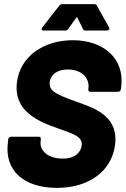

<svg xmlns="http://www.w3.org/2000/svg" viewBox="-20 -903 610 931"><path d="M191 -755H296C302 -755 307 -757 311 -763L349 -816C352 -820 355 -820 356 -816L382 -763C384 -757 389 -755 394 -755H499C509 -755 513 -762 509 -770L450 -875C448 -880 443 -883 437 -883H282C276 -883 271 -880 267 -875L185 -770C179 -762 182 -755 191 -755ZM256 8C409 8 522 -71 538 -202C556 -346 426 -382 353 -409C253 -445 216 -461 221 -505C226 -543 259 -566 309 -566C381 -566 414 -520 409 -477L408 -470C407 -463 411 -458 418 -458H553C560 -458 565 -463 566 -470L568 -484C584 -618 484 -708 333 -708C191 -708 77 -629 62 -503C45 -364 166 -314 257 -282C334 -254 382 -242 376 -197C373 -169 348 -134 285 -134C209 -134 172 -175 177 -216L178 -228C179 -235 175 -240 168 -240H33C27 -240 21 -235 20 -228L18 -209C2 -77 94 8 256 8Z"/></svg>

Font: Barlow ExtraBold
Style: Italic
Weight: 800
Italic angle: -7°
Designer: Jeremy Tribby
Foundry: Tribby Type
Version: Version 1.422;hotconv 1.0.109;makeotfexe 2.5.65596